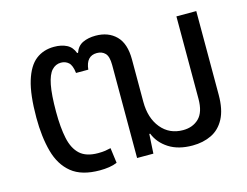

<svg xmlns="http://www.w3.org/2000/svg" viewBox="-83 -690 1068 831"><g transform="rotate(-15 451.5 -274.0)"><path d="M270 10Q189 10 144 -26.5Q99 -63 81 -129Q63 -195 63 -281Q63 -384 81.5 -444.5Q100 -505 134 -531.5Q168 -558 216 -558Q249 -558 272.5 -546Q296 -534 306 -506H310Q320 -535 344.5 -546.5Q369 -558 402 -558Q459 -558 493.5 -523.5Q528 -489 528 -418V-228Q528 -155 565 -110Q602 -65 663 -65Q707 -65 734.5 -92Q762 -119 762 -179V-548H851V-173Q851 -107 829.5 -66.5Q808 -26 770.5 -8Q733 10 686 10Q622 10 580 -17Q538 -44 521 -87H517L512 0H439V-417Q439 -455 425 -469.5Q411 -484 388 -484Q340 -484 334 -424H279Q275 -459 261 -471.5Q247 -484 227 -484Q203 -484 186 -465.5Q169 -447 160.5 -403.5Q152 -360 152 -284Q152 -213 162.5 -164Q173 -115 201 -89.5Q229 -64 282 -64Q301 -64 314 -66Q327 -68 339 -71L348 -3Q332 4 312 7Q292 10 270 10Z"/></g></svg>

Font: TSCustom
Style: Regular
Weight: 400
Designer: Monotype Design Team
Foundry: Monotype Imaging Inc.
Version: Version 2.004; ttfautohint (v1.8.3) -l 8 -r 50 -G 200 -x 14 